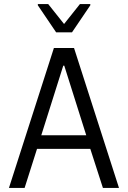

<svg xmlns="http://www.w3.org/2000/svg" viewBox="-20 -924 629 944"><path d="M24 0 245 -688H344L565 0H486L424 -192H162L101 0ZM183 -259H404L296 -601H291ZM256 -765 166 -898V-904H217L295 -806L373 -904H424V-898L334 -765Z"/></svg>

Font: Saira SemiCondensed
Style: Regular
Weight: 400
Width: 4
Designer: Hector Gatti with collaboration of the Omnibus-Type team
Foundry: Omnibus-Type
Version: Version 1.101